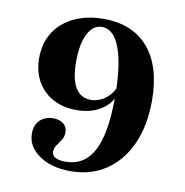

<svg xmlns="http://www.w3.org/2000/svg" viewBox="-67 -493 654 678"><g transform="rotate(10 260.0 -154.0)"><path d="M228.2 121Q159.7 121 115.7 90.3Q71.8 59.7 71.8 12.9Q71.8 -16.9 89.9 -34.7Q108.1 -52.4 137.1 -52.4Q160.5 -52.4 174.2 -41.1Q187.9 -29.8 187.9 -10.5Q187.9 5.6 179.8 17.7Q171.8 29.8 164.1 40.3Q156.5 50.8 156.5 63.7Q156.5 76.6 169 83.9Q181.5 91.1 204.8 91.1Q273.4 91.1 306 29Q338.7 -33.1 338.7 -162.9Q338.7 -276.6 316.1 -338.3Q293.5 -400 250.8 -400Q218.5 -400 200 -363.3Q181.5 -326.6 181.5 -262.9Q181.5 -201.6 200.4 -170.6Q219.4 -139.5 254.8 -139.5Q283.9 -139.5 308.1 -157.7Q332.3 -175.8 344.4 -208.9L348.4 -181.5Q335.5 -140.3 299.2 -117.7Q262.9 -95.2 212.1 -95.2Q139.5 -95.2 95.2 -138.7Q50.8 -182.3 50.8 -254Q50.8 -307.3 75.8 -346.4Q100.8 -385.5 146.4 -407.3Q191.9 -429 251.6 -429Q356.5 -429 412.9 -362.5Q469.4 -296 469.4 -173.4Q469.4 -83.9 439.5 -17.7Q409.7 48.4 355.6 84.7Q301.6 121 228.2 121Z"/></g></svg>

Font: Playfair 5pt SemiExpanded Light ExtraBold
Style: Regular
Weight: 800
Version: Version 2.001;gftools[0.9.30]